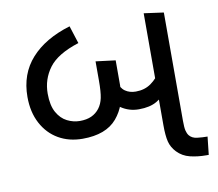

<svg xmlns="http://www.w3.org/2000/svg" viewBox="-70 -685 874 768"><g transform="rotate(-10 367.0 -301.5)"><path d="M233 -151Q178 -151 135.5 -175.5Q93 -200 68.5 -246Q44 -292 44 -354Q44 -447 100 -509.5Q156 -572 259 -603L282 -531Q194 -503 160 -457Q126 -411 126 -353Q126 -305 142 -276.5Q158 -248 183 -235.5Q208 -223 234 -223Q262 -223 281.5 -232Q301 -241 314 -258Q327 -275 332 -299Q337 -323 337 -369V-447L417 -437V-335Q417 -256 372.5 -203.5Q328 -151 233 -151ZM475 -228Q435 -228 402.5 -250Q370 -272 349 -333L404 -357Q414 -325 432 -312.5Q450 -300 475 -300Q511 -300 537 -318.5Q563 -337 585 -371L602 -291Q576 -261 548 -244.5Q520 -228 475 -228ZM708 0Q673 0 642.5 -7.5Q612 -15 591 -37Q572 -57 566 -81.5Q560 -106 560 -148V-603L640 -592V-152Q640 -125 643 -112.5Q646 -100 652 -92Q663 -78 684 -75.5Q705 -73 726 -73L718 0Z"/></g></svg>

Font: lguzrati15
Style: Book
Weight: 400
Designer: Jelle Bosma - Monotype Design Team, Universal Thirst
Foundry: Monotype Imaging Inc.
Version: Version 2.106